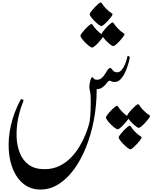

<svg xmlns="http://www.w3.org/2000/svg" viewBox="-20 -1251 1242 1564"><path d="M309.6 293Q232.9 293 177 251Q121.1 209 89.1 136Q57.1 63 51.3 -30.8Q45.4 -124.5 68.8 -229.5Q92.3 -334.5 147.9 -439Q151.9 -446.3 163.1 -441.4Q174.3 -436.5 170.9 -428.2Q143.1 -362.3 127.9 -286.9Q112.8 -211.4 115.2 -138.2Q117.7 -64.9 141.4 -4.9Q165 55.2 214.1 91.1Q263.2 127 342.8 127Q410.6 127 464.1 100.6Q517.6 74.2 558.1 32.5Q598.6 -9.3 627.2 -57.1Q655.8 -105 673.8 -149.2Q691.9 -193.4 700.7 -224.4Q709.5 -255.4 710.4 -262.2Q716.3 -305.7 717.8 -346.7Q719.2 -387.7 719.2 -427.7Q719.2 -482.9 713.4 -506.3Q707.5 -529.8 707.5 -543.9Q707.5 -553.2 710.7 -571.8Q713.9 -590.3 719.2 -606.2Q724.6 -622.1 731.9 -622.1Q736.3 -622.1 742.9 -611.8Q749.5 -601.6 771 -601.6Q793.9 -601.6 809.3 -616Q824.7 -630.4 836.2 -649.4Q847.7 -668.5 857.4 -682.9Q867.2 -697.3 877.9 -697.3Q884.8 -697.3 890.6 -688.5Q896.5 -679.7 906.5 -670.9Q916.5 -662.1 936 -662.1Q954.1 -662.1 970.5 -680.9Q986.8 -699.7 999.5 -730Q1012.2 -760.3 1018.6 -793.9Q1019.5 -798.8 1028.8 -793.7Q1038.1 -788.6 1037.1 -783.2Q1033.7 -760.3 1023.9 -726.8Q1014.2 -693.4 998.5 -660.4Q982.9 -627.4 962.2 -605.5Q941.4 -583.5 916.5 -583.5Q893.6 -583.5 886.7 -588.6Q879.9 -593.8 871.6 -593.8Q865.2 -593.8 856.9 -583.3Q848.6 -572.8 836.9 -559.3Q825.2 -545.9 808.3 -535.4Q791.5 -524.9 767.6 -524.9Q767.6 -396 744.9 -275.4Q722.2 -154.8 680.7 -51.5Q639.2 51.8 582.3 129.2Q525.4 206.5 456.3 249.8Q387.2 293 309.6 293ZM821.8 -960Q821.8 -953.6 810.3 -938Q798.8 -922.4 782.7 -905Q766.6 -887.7 752 -875.5Q737.3 -863.3 731 -863.3Q723.1 -863.3 707.5 -875Q691.9 -886.7 675.3 -903.6Q658.7 -920.4 647 -936.3Q635.3 -952.1 635.3 -960Q635.3 -966.3 646.7 -981.7Q658.2 -997.1 674.1 -1014.2Q689.9 -1031.2 704.6 -1043.5Q719.2 -1055.7 725.6 -1055.7Q731 -1055.7 738.8 -1042Q746.6 -1028.3 770.5 -1003.9Q793.9 -980.5 807.9 -972.7Q821.8 -964.8 821.8 -960ZM994.1 -972.2Q994.1 -965.8 982.7 -950.2Q971.2 -934.6 955.1 -917.2Q939 -899.9 924.3 -887.7Q909.7 -875.5 903.3 -875.5Q895.5 -875.5 879.9 -887.2Q864.3 -898.9 847.7 -915.8Q831.1 -932.6 819.3 -948.5Q807.6 -964.4 807.6 -972.2Q807.6 -979 819.1 -994.4Q830.6 -1009.8 846.4 -1026.9Q862.3 -1043.9 877 -1056.2Q891.6 -1068.4 897.9 -1068.4Q903.3 -1068.4 911.1 -1054.4Q918.9 -1040.5 942.9 -1016.6Q966.3 -992.7 980.2 -985.1Q994.1 -977.5 994.1 -972.2ZM897 -1134.8Q897 -1128.4 885.5 -1113Q874 -1097.7 857.9 -1080.3Q841.8 -1063 827.1 -1050.8Q812.5 -1038.6 806.6 -1038.6Q798.8 -1038.6 783.2 -1050.3Q767.6 -1062 750.7 -1078.9Q733.9 -1095.7 722.2 -1111.3Q710.4 -1127 710.4 -1134.8Q710.4 -1141.6 721.9 -1157Q733.4 -1172.4 749.5 -1189.5Q765.6 -1206.5 780 -1218.8Q794.4 -1231 800.8 -1231Q806.2 -1231 814 -1217.3Q821.8 -1203.6 845.7 -1179.2Q869.1 -1155.8 883.1 -1147.9Q897 -1140.1 897 -1134.8ZM1029.3 -293.9Q1029.3 -287.6 1017.8 -272Q1006.3 -256.3 990.2 -239Q974.1 -221.7 959.5 -209.5Q944.8 -197.3 939 -197.3Q931.2 -197.3 915.5 -209Q899.9 -220.7 883.1 -237.5Q866.2 -254.4 854.5 -270.3Q842.8 -286.1 842.8 -293.9Q842.8 -300.3 854.2 -315.7Q865.7 -331.1 881.8 -348.1Q897.9 -365.2 912.4 -377.4Q926.8 -389.6 933.1 -389.6Q938.5 -389.6 946.3 -376Q954.1 -362.3 978 -337.9Q1002 -314.5 1015.6 -306.6Q1029.3 -298.8 1029.3 -293.9ZM1201.7 -306.2Q1201.7 -299.8 1190.2 -284.2Q1178.7 -268.6 1162.6 -251.2Q1146.5 -233.9 1131.8 -221.7Q1117.2 -209.5 1111.3 -209.5Q1103.5 -209.5 1087.9 -221.2Q1072.3 -232.9 1055.4 -249.8Q1038.6 -266.6 1026.9 -282.5Q1015.1 -298.3 1015.1 -306.2Q1015.1 -313 1026.6 -328.4Q1038.1 -343.8 1054.2 -360.8Q1070.3 -377.9 1084.7 -390.1Q1099.1 -402.3 1105.5 -402.3Q1110.8 -402.3 1118.7 -388.4Q1126.5 -374.5 1150.4 -350.6Q1174.3 -326.7 1188 -319.1Q1201.7 -311.5 1201.7 -306.2ZM1133.3 -131.3Q1133.3 -125 1121.8 -109.4Q1110.4 -93.8 1094.2 -76.7Q1078.1 -59.6 1063.5 -47.1Q1048.8 -34.7 1043 -34.7Q1035.2 -34.7 1019.5 -46.6Q1003.9 -58.6 987.1 -75.4Q970.2 -92.3 958.5 -107.9Q946.8 -123.5 946.8 -131.3Q946.8 -138.2 958.3 -153.6Q969.7 -168.9 985.8 -186Q1002 -203.1 1016.4 -215.3Q1030.8 -227.5 1037.1 -227.5Q1042.5 -227.5 1050.3 -213.9Q1058.1 -200.2 1082 -175.8Q1106 -152.3 1119.6 -144.5Q1133.3 -136.7 1133.3 -131.3Z"/></svg>

Font: Awami Nastaliq
Style: Regular
Weight: 400
Designer: Peter Martin, SIL International
Foundry: SIL International
Version: Version 3.100